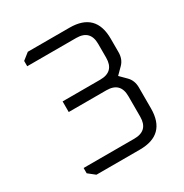

<svg xmlns="http://www.w3.org/2000/svg" viewBox="-161 -816 900 941"><g transform="rotate(-30 289.0 -345.0)"><path d="M78 -30V-60H365Q444 -60 444 -139V-255Q444 -334 365 -334H152V-394H365Q444 -394 444 -473V-551Q444 -630 365 -630H88V-660L126 -690H362Q510 -690 510 -542V-466Q510 -426 485 -401L450 -366L485 -331Q510 -306 510 -266V-148Q510 0 362 0H116Z"/></g></svg>

Font: Oxanium Light
Style: Regular
Weight: 300
Designer: Severin Meyer
Version: Version 1.000